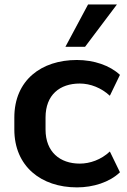

<svg xmlns="http://www.w3.org/2000/svg" viewBox="-20 -813 559 844"><path d="M318.4 10.7C389.6 10.7 461.4 -11.7 507.3 -55.7L462.9 -147C424.3 -110.8 375.5 -93.8 330.6 -93.8C243.7 -93.8 180.2 -145 180.2 -243.7V-296.4C180.2 -396.5 243.2 -445.8 330.6 -445.8C377.4 -445.8 425.3 -426.8 462.9 -392.1L507.3 -483.9C462.9 -525.4 393.1 -549.3 317.9 -549.3C161.6 -549.3 43 -460.4 43 -296.4V-243.7C43 -82 160.6 10.7 318.4 10.7ZM354 -607.4 494.1 -793.5H367.2L267.6 -607.4Z"/></svg>

Font: Winston SemiBold
Style: Regular
Weight: 600
Designer: Vernon Adams, Kim Jin-seong, David Berlow, Cristiano Sobral
Foundry: The Winston Project Authors
Version: Version 3.004